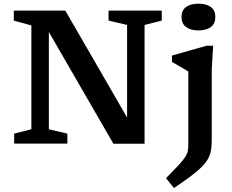

<svg xmlns="http://www.w3.org/2000/svg" viewBox="-20 -760 1226 1016"><path d="M146 -76V-625.5L53 -651V-704H325.5L685 -82L652.5 -51.5V-628L554.5 -651V-704H836V-651L745 -628V0.5H580L209.5 -641L238.5 -646V-76L336.5 -53V0H55V-53ZM1030 -599Q988.5 -599 964.5 -617Q940.5 -635 940.5 -670Q940.5 -705.5 964.5 -723Q988.5 -740.5 1030 -740.5Q1072 -740.5 1095.8 -723Q1119.5 -705.5 1119.5 -670Q1119.5 -635 1095.8 -617Q1072 -599 1030 -599ZM976.5 -381.5Q971 -385.5 956 -394.2Q941 -403 923.2 -413.2Q905.5 -423.5 890 -432.5V-466L1073 -518H1108L1100.5 -394.5V-20Q1100.5 11 1096.5 35Q1092.5 59 1081 80Q1069.5 101 1047.5 123.2Q1025.5 145.5 989.8 172.2Q954 199 900.5 235L858.5 183Q901 140 925 114Q949 88 960 70.8Q971 53.5 973.8 38.5Q976.5 23.5 976.5 2Z"/></svg>

Font: Newsreader 7pt Medium
Style: Regular
Weight: 500
Designer: Hugues Gentile
Foundry: Production Type
Version: Version 1.003